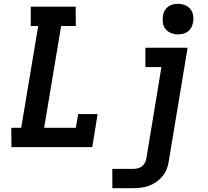

<svg xmlns="http://www.w3.org/2000/svg" viewBox="-20 -770 1090 1005"><path d="M40 0 39 -101H91L180 -634H141V-735H376L377 -634H300L211 -101H377L389 -173H491L463 0ZM568 215V114H676Q687 114 699.5 111.5Q712 109 722 101.5Q732 94 738 83Q744 72 746 60L825 -419H741V-520H962L863 76Q860 97 852 117Q844 137 829.5 154Q815 171 796.5 183.5Q778 196 758 203Q738 210 717 212.5Q696 215 675 215ZM911 -590Q892 -590 875 -597Q858 -604 846.5 -618Q835 -632 832.5 -651Q830 -670 833 -689Q835 -702 842 -714.5Q849 -727 860.5 -735.5Q872 -744 885.5 -747Q899 -750 912 -750Q931 -750 948.5 -743Q966 -736 977 -722Q988 -708 991 -689Q994 -670 990 -651Q988 -638 981 -625.5Q974 -613 962.5 -604.5Q951 -596 937.5 -593Q924 -590 911 -590Z"/></svg>

Font: Iosevka Etoile
Style: Bold Italic
Weight: 700
Italic angle: -9°
Designer: Belleve Invis
Foundry: Belleve Invis
Version: Version 28.1.0; ttfautohint (v1.8.4)